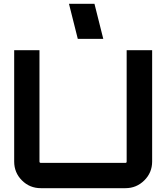

<svg xmlns="http://www.w3.org/2000/svg" viewBox="-20 -982 868 1002"><path d="M641 -139V-720H774V-139Q774 -81 733 -40.5Q692 0 635 0H193Q135 0 94.5 -40.5Q54 -81 54 -139V-720H186V-139Q186 -132 193 -132H635Q641 -132 641 -139ZM473 -962 519 -779H386L340 -962Z"/></svg>

Font: Orbitron
Style: Bold
Weight: 700
Designer: Matt McInerney
Foundry: Matt McInerney
Version: Version 001.001